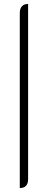

<svg xmlns="http://www.w3.org/2000/svg" viewBox="-20 -797 242 970"><path d="M80 -732Q80 -753 90.5 -765Q101 -777 122 -777V108Q122 153 80 153Z"/></svg>

Font: K2D Thin
Style: Regular
Weight: 100
Designer: Katatrad Aksorn Co.,Ltd.
Foundry: Cadson Demak Co.,Ltd.
Version: Version 1.000; ttfautohint (v1.6)